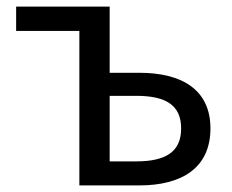

<svg xmlns="http://www.w3.org/2000/svg" viewBox="-20 -563 705 583"><path d="M221 0H403C532 0 619 -53 619 -173C619 -291 532 -342 403 -342H313V-543H29V-469H221ZM313 -73V-272H394C486 -272 530 -242 530 -173C530 -104 486 -73 394 -73Z"/></svg>

Font: Noto Sans CJK KR Regular
Style: Regular
Weight: 400
Designer: Ryoko NISHIZUKA (kana & ideographs); Paul D. Hunt (Latin, Greek & Cyrillic); Wenlong ZHANG (bopomofo); Sandoll Communica
Foundry: Adobe Systems Incorporated
Version: Version 1.004;PS 1.004;hotconv 1.0.82;makeotf.lib2.5.63406